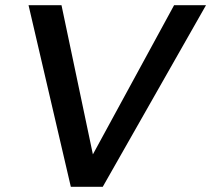

<svg xmlns="http://www.w3.org/2000/svg" viewBox="-20 -720 814 740"><path d="M774 -700 376 0H253L90 -700H217L338 -125L651 -700Z"/></svg>

Font: Argentum Sans
Style: Italic
Weight: 400
Italic angle: -11.3099°
Designer: Julieta Ulanovsky, Owen Earl, Rasmus Andersson, Cristiano Sobral
Foundry: The Argentum Sans Project Authors
Version: Version 3.131; ttfautohint (v1.8.4.7-5d5b-dirty)